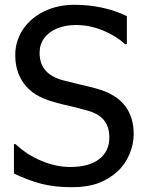

<svg xmlns="http://www.w3.org/2000/svg" viewBox="-20 -760 597 793"><path d="M37.6 -43.5V-164.6H44.4Q91.8 -120.1 152.1 -95.2Q212.4 -70.3 269.5 -70.3Q348.1 -70.3 389.9 -103Q431.6 -135.7 431.6 -191.9Q431.6 -235.8 409.9 -262.9Q388.2 -290 341.8 -303.2Q308.1 -312.5 280.3 -319.3Q237.8 -328.6 203.4 -338.4Q168.9 -348.1 143.1 -361.3Q112.8 -376.5 90.3 -400.9Q67.9 -425.3 55.7 -457.5Q43 -490.2 43 -532.2Q43 -590.3 74.5 -637.9Q106 -685.5 161.9 -712.9Q217.8 -740.2 287.6 -740.2Q406.2 -740.2 503.9 -693.4V-577.6H496.6Q459.5 -611.8 405 -634.3Q350.6 -656.7 293.9 -656.7Q249.5 -656.7 215.3 -642.3Q181.2 -627.9 162.4 -602.1Q143.6 -576.2 143.6 -542.5Q143.6 -497.1 167.5 -469.5Q191.4 -441.9 238.8 -428.7Q278.8 -418.5 314 -410.2L331.1 -406.2Q370.6 -397 397.2 -388.4Q423.8 -379.9 450.9 -363.5Q478 -347.2 497.6 -321.3Q532.2 -274.9 532.2 -207Q532.2 -164.1 514.6 -122.8Q497.1 -81.5 466.3 -52.7Q429.7 -19.5 385 -3.2Q340.3 13.2 276.4 13.2Q203.6 13.2 148.7 -1.5Q93.8 -16.1 37.6 -43.5Z"/></svg>

Font: SG Kara Bold
Style: Regular
Weight: 400
Designer: Damoon Khanjanzadeh
Version: Version 1.000